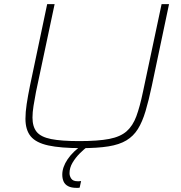

<svg xmlns="http://www.w3.org/2000/svg" viewBox="-20 -708 875 928"><path d="M373 8Q273 8 213.5 -5Q154 -18 128.5 -49Q103 -80 103 -134Q103 -166 109 -205.5Q115 -245 125 -294L208 -688H244L154 -264Q147 -227 142 -196Q137 -165 137 -140Q137 -96 157 -71Q177 -46 226.5 -36Q276 -26 363 -26Q454 -26 508 -36.5Q562 -47 592 -73.5Q622 -100 639 -146Q656 -192 671 -264L761 -688H797L714 -294Q699 -223 683.5 -171Q668 -119 646.5 -84.5Q625 -50 591 -29.5Q557 -9 504 -0.5Q451 8 373 8ZM350 200Q325 200 309.5 192Q294 184 287.5 169.5Q281 155 281 136Q281 100 307 61.5Q333 23 382 -10L404 0Q387 12 366 33Q345 54 330.5 78.5Q316 103 316 129Q316 143 324.5 155.5Q333 168 355 168Q358 168 361.5 168Q365 168 372 167L365 199Q360 200 357.5 200Q355 200 350 200Z"/></svg>

Font: Saira Expanded Thin
Style: Italic
Weight: 250
Width: 7
Italic angle: -12°
Designer: Hector Gatti with collaboration of the Omnibus-Type team
Foundry: Omnibus-Type
Version: Version 1.101